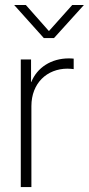

<svg xmlns="http://www.w3.org/2000/svg" viewBox="-20 -756 359 776"><path d="M64 0H106.9V-327.1C106.9 -419.9 169.9 -478.5 252.9 -478.5C264.6 -478.5 272.9 -477.1 277.8 -476.6V-519C271.5 -519.5 267.1 -520 258.3 -520C187 -520 129.9 -482.9 106.4 -424.3H105.5V-515.6H64ZM84.5 -735.8H37.6V-735.4L157.2 -602.1H198.2L318.8 -735.4V-735.8H272L177.7 -630.4Z"/></svg>

Font: Raveo Display Display ExLight
Style: Regular
Weight: 200
Designer: Jakub Foglar, Rasmus Andersson (Inter)
Foundry: Jakubfoglar.com
Version: Version 1.100;Glyphs 3.2.3 (3260)